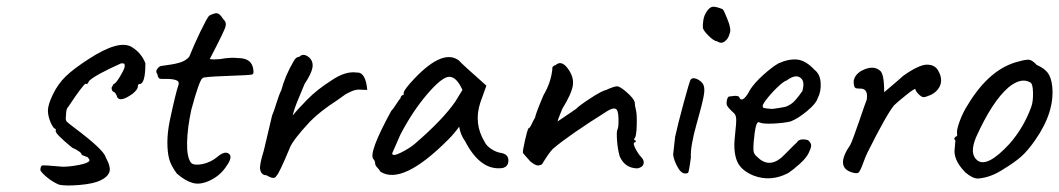

<svg xmlns="http://www.w3.org/2000/svg" viewBox="-20 -559 3227 585"><path d="M247 -80 229 -87Q229 -96 200 -109Q145 -154 150 -161V-166Q143 -166 134.5 -185.5Q126 -205 126 -222.5Q126 -240 141.5 -272Q157 -304 181 -327Q205 -350 250 -379Q342 -439 381 -416Q411 -398 423 -366Q423 -303 405 -303Q400 -303 400 -295Q400 -287 385 -274Q341 -242 335 -269Q330 -279 326 -279Q320 -282 320 -292L326 -303Q332 -303 346 -326.5Q360 -350 360 -357Q360 -364 358.5 -365Q357 -366 349 -366Q271 -331 252 -313Q248 -306 247 -304.5Q246 -303 242 -303Q242 -311 210 -266Q203 -256 189 -235Q182 -228 181.5 -215Q181 -202 180.5 -200Q180 -198 180.5 -195.5Q181 -193 181.5 -191.5Q182 -190 184.5 -187.5Q187 -185 189 -183.5Q191 -182 196 -178Q201 -174 205 -171Q296 -103 302 -80Q319 -49 313 -34Q307 -19 285.5 -9Q264 1 223 4.5Q182 8 161 4Q143 -3 126 -16.5Q109 -30 103 -40Q103 -54 109.5 -55Q116 -56 171 -51Q193 -51 221 -56.5Q249 -62 252 -69Q255 -71 247 -80Z M497 -190Q515 -275 524 -301Q527 -312 514.5 -315.5Q502 -319 485 -318.5Q468 -318 465 -320L461 -326Q461 -331 457.5 -336.5Q454 -342 459.5 -349.5Q465 -357 471 -358Q477 -359 491.5 -361Q506 -363 515 -365Q545 -371 557 -387Q570 -420 590 -461.5Q610 -503 617 -511Q634 -520 642 -518.5Q650 -517 660 -501Q671 -491 667 -478Q665 -467 619 -379Q631 -377 651 -379Q683 -385 706 -382Q749 -382 752 -345Q754 -334 748 -332Q742 -330 670 -327.5Q598 -325 597 -321Q587 -314 563 -225Q551 -170 550 -125Q549 -80 562 -63Q571 -54 596.5 -59Q622 -64 643.5 -82Q665 -100 677.5 -90.5Q690 -81 670 -53Q652 -25 621.5 -10Q591 5 567.5 -1.5Q544 -8 519 -30Q501 -54 495.5 -74.5Q490 -95 490 -125Q490 -155 497 -190Z M1008 -254Q954 -219 924 -188Q870 -130 862 -106Q830 -29 822 -23Q816 -10 792 -25Q777 -25 773 -41Q769 -53 784 -101Q801 -175 809 -207Q814 -218 822 -244Q830 -270 837 -284Q849 -329 875 -373Q882 -386 892 -386Q905 -399 923 -383Q935 -371 932 -353Q929 -335 908 -303Q902 -288 893 -267Q875 -225 872 -207Q885 -224 916 -255.5Q947 -287 990 -314Q1032 -343 1067 -338Q1094 -340 1099 -285Q1083 -286 1073 -286Q1063 -286 1050.5 -280.5Q1038 -275 1032.5 -271.5Q1027 -268 1018.5 -261.5Q1010 -255 1008 -254Z M1389 -285Q1371 -325 1349 -325Q1327 -325 1282 -272.5Q1237 -220 1200 -149L1175 -92Q1175 -81 1200.5 -93.5Q1226 -106 1243 -120Q1329 -194 1367 -249ZM1118 -74Q1101 -91 1172 -221Q1178 -227 1187.5 -242Q1197 -257 1200 -259Q1200 -263 1203 -266.5Q1206 -270 1210 -270V-276Q1210 -285 1243 -320Q1331 -412 1379 -374Q1385 -366 1462 -298L1444 -248Q1422 -183 1457 -126Q1462 -115 1477 -105Q1492 -95 1507 -93Q1529 -89 1529 -70Q1529 -51 1511 -47Q1444 -38 1397 -129Q1383 -148 1379 -173Q1364 -152 1347 -135Q1206 7 1139 -36Q1136 -42 1129.5 -48.5Q1123 -55 1123 -61.5Q1123 -68 1118 -74Z M1827 -285Q1851 -296 1860 -296Q1869 -296 1889.5 -278Q1910 -260 1914 -248Q1914 -237 1917.5 -224.5Q1921 -212 1920 -176Q1919 -140 1912 -136Q1912 -131 1917 -131V-126Q1906 -126 1915.5 -107.5Q1925 -89 1934 -80Q1943 -71 1941 -60.5Q1939 -50 1923 -46Q1884 -46 1868 -83Q1862 -104 1860 -131.5Q1858 -159 1861.5 -165Q1865 -171 1864.5 -197.5Q1864 -224 1855.5 -227.5Q1847 -231 1831 -221Q1713 -147 1664 -105Q1651 -91 1633 -61Q1630 -56 1625 -56Q1615 -51 1596 -67Q1574 -91 1573 -94Q1573 -102 1579.5 -131Q1586 -160 1590 -168Q1594 -168 1600 -181Q1606 -194 1610 -200Q1613 -215 1636 -269Q1659 -308 1663 -349Q1662 -353 1665 -356.5Q1668 -360 1672 -360Q1690 -377 1709.5 -351Q1729 -325 1725.5 -299.5Q1722 -274 1693 -227Q1679 -193 1679 -189Q1719 -216 1735 -227Q1743 -236 1778 -259Q1813 -282 1827 -285Z M2084 -316Q2089 -323 2100 -319.5Q2111 -316 2119.5 -306.5Q2128 -297 2125.5 -275.5Q2123 -254 2103 -183.5Q2083 -113 2085 -79Q2079 -33 2076 -32Q2059 -25 2046 -47.5Q2033 -70 2031 -88Q2035 -126 2037 -142Q2045 -179 2062.5 -243.5Q2080 -308 2084 -316ZM2182 -531Q2185 -528 2189.5 -517Q2194 -506 2197.5 -497.5Q2201 -489 2202 -485Q2203 -481 2204.5 -473.5Q2206 -466 2204.5 -461Q2203 -456 2201 -450Q2197 -439 2187 -432Q2177 -425 2165 -433Q2155 -434 2138.5 -450.5Q2122 -467 2121.5 -475Q2121 -483 2123 -497.5Q2125 -512 2134 -525Q2143 -538 2152.5 -538.5Q2162 -539 2182 -531Z M2422 -319Q2407 -336 2377 -314Q2367 -311 2347.5 -292Q2328 -273 2314 -254.5Q2300 -236 2305 -233Q2304 -231 2307.5 -230Q2311 -229 2316.5 -228.5Q2322 -228 2327 -227.5Q2332 -227 2336.5 -227.5Q2341 -228 2356.5 -230.5Q2372 -233 2376 -234.5Q2380 -236 2390 -242Q2402 -249 2425 -282Q2432 -309 2422 -319ZM2202 -265 2219 -267Q2233 -267 2233 -261Q2240 -248 2255 -268Q2260 -275 2265 -285Q2279 -307 2306.5 -331.5Q2334 -356 2352 -366Q2383 -380 2409 -377.5Q2435 -375 2462 -346Q2479 -333 2480.5 -306Q2482 -279 2471 -259Q2467 -244 2439.5 -221Q2412 -198 2389 -189Q2368 -184 2336 -182.5Q2304 -181 2294 -186Q2287 -190 2283 -173.5Q2279 -157 2276.5 -127.5Q2274 -98 2278 -91.5Q2282 -85 2286 -82Q2321 -46 2360 -78Q2372 -89 2386.5 -104Q2401 -119 2408 -125Q2416 -139 2442 -132Q2452 -123 2451.5 -115Q2451 -107 2443.5 -92Q2436 -77 2416.5 -59.5Q2397 -42 2382 -32Q2329 -4 2276 -24Q2237 -40 2225.5 -68.5Q2214 -97 2219 -142Q2224 -187 2223 -198Q2222 -209 2216.5 -214Q2211 -219 2206 -224Q2195 -235 2194 -241.5Q2193 -248 2195.5 -256.5Q2198 -265 2202 -265Z M2732 -328Q2780 -362 2804.5 -362Q2829 -362 2839 -343Q2857 -311 2837 -286Q2828 -275 2814 -269Q2800 -263 2794 -263Q2788 -263 2779 -272Q2770 -281 2769 -287Q2769 -292 2741 -269.5Q2713 -247 2704 -238Q2681 -210 2623 -94Q2617 -82 2611 -65Q2600 -34 2594 -32Q2588 -30 2575 -34Q2524 -50 2571 -118Q2578 -132 2598 -190.5Q2618 -249 2621 -256Q2623 -273 2619 -280Q2614 -289 2603 -289Q2592 -289 2589 -290Q2581 -291 2581 -311Q2583 -330 2604 -343Q2640 -362 2661 -344Q2674 -335 2674 -278Q2726 -322 2732 -328Z M3122 -233Q3128 -249 3127.5 -276.5Q3127 -304 3119 -308Q3091 -324 3053 -293Q3003 -250 2954 -141Q2933 -91 2957 -71Q2987 -46 3056 -121Q3099 -170 3122 -233ZM2929 -240Q2996 -351 3085 -372Q3106 -378 3115.5 -377Q3125 -376 3139 -361Q3162 -351 3172.5 -337Q3183 -323 3186 -296Q3194 -218 3134 -132Q3111 -99 3091 -81.5Q3071 -64 3038 -44Q2999 -18 2960 -15Q2943 -15 2921 -34Q2883 -73 2889 -108L2891 -131Q2886 -136 2888.5 -139Q2891 -142 2892 -143Q2898 -143 2896 -152.5Q2894 -162 2904 -189.5Q2914 -217 2929 -240Z"/></svg>

Font: Caveat
Style: Regular
Weight: 400
Designer: Pablo Impallari
Foundry: Creative Lab NY
Version: Version 1.096; ttfautohint (v1.3)